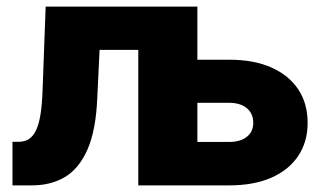

<svg xmlns="http://www.w3.org/2000/svg" viewBox="-20 -559 981 579"><path d="M17.6 0V-131.3H35.6Q53.7 -131.3 66.7 -139.4Q79.6 -147.5 88.4 -165.5Q97.2 -183.6 102.1 -213.6Q106.9 -243.7 108.4 -287.6L117.7 -539.1H566.9V0H397V-408.7H280.3L273.4 -265.1Q269.5 -166.5 243.9 -108.4Q218.3 -50.3 175.8 -25.1Q133.3 0 76.7 0ZM508.8 -378.9H671.9Q745.6 -378.9 798.3 -355.5Q851.1 -332 879.4 -289.6Q907.7 -247.1 907.7 -188.5Q907.7 -131.3 879.4 -88.9Q851.1 -46.4 798.3 -23.2Q745.6 0 671.9 0H405.3V-539.1H575.2V-130.9H670.4Q704.6 -130.9 724.1 -146.2Q743.7 -161.6 743.7 -188.5Q743.7 -216.8 724.1 -232.9Q704.6 -249 670.4 -249H508.8Z"/></svg>

Font: Inter 18pt ExtraBold
Style: Regular
Weight: 800
Designer: Rasmus Andersson
Foundry: rsms
Version: Version 4.001;git-66647c0bb